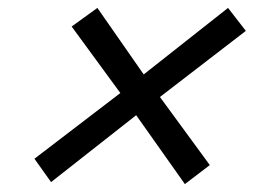

<svg xmlns="http://www.w3.org/2000/svg" viewBox="-20 -568 654 485"><path d="M324 -277 109 -108 67 -167 284 -333 161 -501 226 -548 343 -380 556 -548 601 -490 384 -323 510 -151 447 -103Z"/></svg>

Font: Intel One Mono
Style: Italic
Weight: 400
Italic angle: -16°
Monospace: yes
Designer: Fred Shallcrass
Foundry: Frere-Jones Type LLC
Version: Version 1.400;hotconv 1.1.0;makeotfexe 2.6.0;FJTRelease1.4